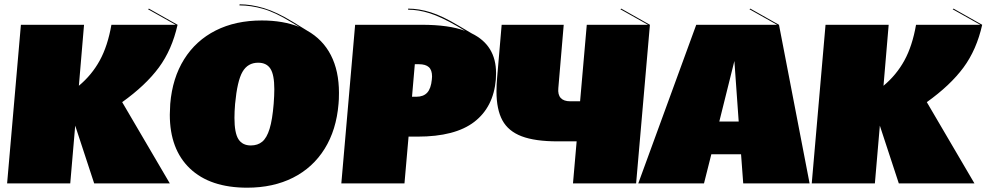

<svg xmlns="http://www.w3.org/2000/svg" viewBox="-20 -851 4578 891"><path d="M768 0H417L329 -268L306 0H13L77 -736H370L346 -453Q406 -503 443 -570.5Q480 -638 497 -736H795L667 -808L671 -811L804 -736Q778 -620 717 -537.5Q656 -455 547 -377Z M1553 -420Q1553 -387 1551 -369Q1541 -248 1486.5 -160.5Q1432 -73 1340 -26.5Q1248 20 1127 20Q955 20 861.5 -69Q768 -158 768 -319Q768 -335 770 -369Q780 -489 834.5 -576Q889 -663 981 -709.5Q1073 -756 1195 -756Q1294 -756 1369 -726L1332 -748Q1257 -794 1200.5 -810Q1144 -826 1091 -826L1092 -831Q1145 -831 1204 -813.5Q1263 -796 1340 -749L1405 -709Q1478 -668 1515.5 -595Q1553 -522 1553 -420ZM1250 -369Q1253 -408 1253 -437Q1253 -504 1235 -532Q1217 -560 1178 -560Q1130 -560 1105.5 -518Q1081 -476 1071 -369Q1068 -333 1068 -304Q1068 -234 1086.5 -205Q1105 -176 1144 -176Q1176 -176 1197 -193.5Q1218 -211 1231 -253Q1244 -295 1250 -369Z M2282 -512Q2282 -492 2281 -482Q2270 -354 2181 -285.5Q2092 -217 1918 -217H1876L1857 0H1564L1628 -736H1937Q2063 -736 2138 -708L2101 -730Q2026 -773 1974 -789.5Q1922 -806 1874 -806V-811Q1924 -811 1978.5 -794Q2033 -777 2108 -732L2169 -696Q2282 -641 2282 -512ZM1984 -482Q1985 -487 1985 -496Q1985 -526 1970 -539.5Q1955 -553 1924 -553H1905L1892 -402H1912Q1945 -402 1962.5 -421Q1980 -440 1984 -482Z M2996 -736 2932 0H2639L2656 -195H2568Q2463 -195 2401 -218.5Q2339 -242 2311.5 -292.5Q2284 -343 2284 -427Q2284 -457 2287 -491L2308 -736H2596L2571 -442Q2568 -412 2582 -396.5Q2596 -381 2626 -381H2672L2703 -736H2987L2859 -808L2863 -811Z M3419 -135H3281L3247 0H2942L3211 -736H3586L3458 -808L3462 -811L3595 -736L3737 0H3429ZM3408 -287 3388 -568 3318 -287Z M4502 0H4151L4063 -268L4040 0H3747L3811 -736H4104L4080 -453Q4140 -503 4177 -570.5Q4214 -638 4231 -736H4529L4401 -808L4405 -811L4538 -736Q4512 -620 4451 -537.5Q4390 -455 4281 -377Z"/></svg>

Font: FFF_HK Layer Front
Style: Regular
Weight: 400
Italic angle: -5°
Designer: bBox Type GmbH
Foundry: bBox Type GmbH
Version: Version 0.002